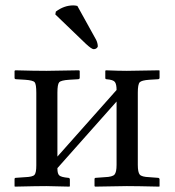

<svg xmlns="http://www.w3.org/2000/svg" viewBox="-20 -693 651 715"><path d="M268.1 -670.9 337.9 -544.9Q343.8 -532.7 344.2 -521Q344.2 -517.1 339.6 -513.4Q335 -509.8 329.1 -509.8Q321.3 -509.8 299.8 -529.8L186 -639.2L188 -649.9Q218.8 -672.9 252.9 -672.9Q260.3 -672.9 268.1 -670.9ZM152.8 -429.2 273.9 -431.2 276.9 -429.2V-403.8Q276.9 -397.9 270 -397.9L237.8 -396Q207 -394 200.4 -386.5Q193.8 -378.9 193.8 -348.1V-109.9L414.1 -357.9Q414.1 -378.9 408 -387.5Q401.9 -396 377 -397.9Q372.1 -397.9 372.1 -402.8V-429.2L374 -431.2Q421.9 -429.2 452.1 -429.2L573.2 -431.2L574.2 -429.2V-403.8Q574.2 -397.9 567.9 -397.9L536.1 -396Q507.3 -394 500.2 -386.5Q493.2 -378.9 493.2 -348.1V-79.1Q493.2 -51.3 500.5 -42.7Q507.8 -34.2 536.1 -33.2L567.9 -30.8Q573.7 -30.8 574.2 -24.9V0L573.2 2Q487.3 0 452.1 0Q419.9 0 334 2L332 0V-25.9Q332 -30.8 336.9 -30.8L370.1 -33.2Q398.9 -34.2 406.5 -43Q414.1 -51.8 414.1 -79.1V-314.9L193.8 -66.9V-64.9Q193.8 -45.9 200.9 -39.6Q208 -33.2 233.9 -30.8Q239.7 -30.8 240.2 -24.9V0L238.8 2L152.8 0Q120.6 0 35.2 2L34.2 0V-25.9Q34.2 -30.8 39.1 -30.8L73.2 -33.2Q102.1 -34.2 108.6 -42Q115.2 -49.8 115.2 -77.1V-347.2Q115.2 -379.4 109.1 -386.7Q103 -394 73.2 -396L41 -397.9Q34.2 -397.9 34.2 -402.8V-429.2L37.1 -431.2Q107.9 -429.2 152.8 -429.2Z"/></svg>

Font: Linux Libertine Capitals
Style: Small Caps
Weight: 400
Designer: Philipp H. Poll
Foundry: Philipp H. Poll
Version: Version 5.1.3